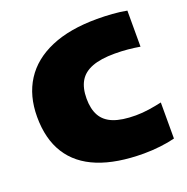

<svg xmlns="http://www.w3.org/2000/svg" viewBox="-113 -709 802 823"><g transform="rotate(-20 288.5 -297.5)"><path d="M407.5 8Q283.5 8 199.5 -25.8Q115.5 -59.5 72.8 -127.2Q30 -195 30 -296Q30 -392 74 -460.8Q118 -529.5 203.8 -566.2Q289.5 -603 414.5 -603Q449 -603 483.8 -600.5Q518.5 -598 549.5 -592V-427.5Q523.5 -432 494.8 -434.8Q466 -437.5 435 -437.5Q371 -437.5 331.5 -422.2Q292 -407 274 -376Q256 -345 256 -297Q256 -249.5 273.5 -218.5Q291 -187.5 329.2 -172.5Q367.5 -157.5 430.5 -157.5Q460 -157.5 491.5 -162.2Q523 -167 549.5 -173V-8.5Q521 -1 482.5 3.5Q444 8 407.5 8Z"/></g></svg>

Font: Encode Sans SC Black
Style: Regular
Weight: 900
Version: Version 3.002